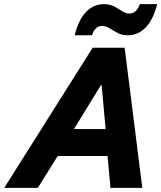

<svg xmlns="http://www.w3.org/2000/svg" viewBox="-78 -905 777 925"><path d="M-57.5 0 368.3 -675H522.5L607.5 0H454.2L440 -153.3H200L104.2 0ZM278.3 -283.3H430.8L411.7 -495H408.3ZM281.7 -735Q300.8 -810.8 337.1 -847.9Q373.3 -885 421.7 -885Q451.7 -885 472.5 -873.8Q493.3 -862.5 510.8 -851.2Q528.3 -840 546.7 -840Q579.2 -840 595.8 -885H679.2Q660 -809.2 623.3 -772.1Q586.7 -735 538.3 -735Q510 -735 488.8 -746.2Q467.5 -757.5 450 -768.8Q432.5 -780 413.3 -780Q380 -780 365 -735Z"/></svg>

Font: Funnel Sans ExtraBold
Style: Italic
Weight: 800
Italic angle: -14.036°
Version: Version 1.000; Beta; Release 5; Build 24; ttfautohint (v1.8.